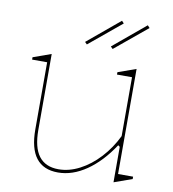

<svg xmlns="http://www.w3.org/2000/svg" viewBox="-82 -793 794 880"><g transform="rotate(10 314.5 -353.0)"><path d="M246 15Q178 15 144 -29Q110 -73 110 -162V-474H40V-485L124 -515V-162Q124 -80 154.5 -40Q185 0 246 0Q295 0 344 -25.5Q393 -51 435 -96.5Q477 -142 505 -200V-474H435V-485L519 -515V-26H589V-15L505 15V-150L497 -156Q443 -74 378 -29.5Q313 15 246 15ZM395 -586 385 -596 535 -721 545 -710ZM275 -586 265 -596 415 -721 425 -710Z"/></g></svg>

Font: Kalnia Thin
Style: Regular
Weight: 250
Designer: Frida Medrano
Foundry: Frida Medrano
Version: Version 1.105